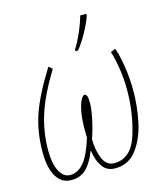

<svg xmlns="http://www.w3.org/2000/svg" viewBox="-112 -827 787 921"><g transform="rotate(-15 281.5 -366.0)"><path d="M29 -155Q29 -255 58.5 -340.5Q88 -426 162 -544L180 -529Q113 -420 85 -333.5Q57 -247 57 -155Q57 -91 76.5 -53Q96 -15 129 -15Q169 -15 198.5 -51Q228 -87 253 -168Q253 -170 252.5 -178Q252 -186 252 -208Q252 -259 259 -295.5Q266 -332 276 -350.5Q286 -369 294 -369Q310 -369 310 -327Q310 -294 299 -243Q288 -192 274 -154Q275 -95 293 -55Q311 -15 348 -15Q432 -15 465 -118.5Q498 -222 498 -341Q498 -395 489.5 -448Q481 -501 470 -534L494 -544Q507 -509 516.5 -449Q526 -389 526 -329Q526 -253 510.5 -176.5Q495 -100 455 -45Q415 10 346 10Q306 10 284 -20.5Q262 -51 255 -101H253Q232 -46 203 -18Q174 10 129 10Q81 10 55 -33Q29 -76 29 -155ZM307 -591Q325 -618 345 -664Q365 -710 373 -742H403V-732Q392 -699 367.5 -654.5Q343 -610 319 -582H307Z"/></g></svg>

Font: Noto Serif CondThin
Style: Italic
Weight: 250
Width: 3
Italic angle: -12°
Designer: Monotype Design Team
Foundry: Monotype Imaging Inc.
Version: Version 1.001